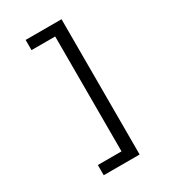

<svg xmlns="http://www.w3.org/2000/svg" viewBox="-217 -811 984 1115"><g transform="rotate(-30 275.0 -253.5)"><path d="M381.3 200.2H140.6V131.8H299.3V-638.7H140.6V-707H381.3Z"/></g></svg>

Font: Code New Roman
Style: Regular
Weight: 400
Monospace: yes
Designer: Sam Radian
Foundry: Code New Roman
Version: Version 2.00 November 29, 2014